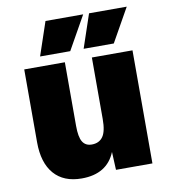

<svg xmlns="http://www.w3.org/2000/svg" viewBox="-84 -819 798 903"><g transform="rotate(-10 314.5 -367.5)"><path d="M234 12Q148 12 102 -41Q56 -94 56 -192V-540H250V-236Q250 -183 264 -160Q278 -137 308 -137Q343 -137 361 -162Q379 -187 379 -246V-540H573V0H399L395 -86Q355 12 234 12ZM140 -587 194 -747H374L284 -587ZM348 -587 402 -747H582L492 -587Z"/></g></svg>

Font: Geist Black
Style: Regular
Weight: 400
Designer: Basement.studio, Andrés Briganti, Mateo Zaragoza
Foundry: Basement.studio, Vercel, Andrés Briganti, Guido Ferreyra, Mateo Zaragoza
Version: Version 1.401